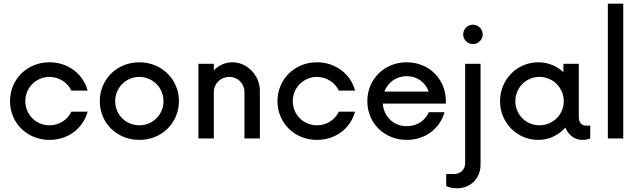

<svg xmlns="http://www.w3.org/2000/svg" viewBox="-20 -750 3467 1040"><path d="M248 7.8C350.6 7.8 430.7 -56.2 454.6 -145H366.7C345.7 -101.1 300.8 -71.3 248 -71.3C175.8 -71.3 117.2 -128.4 117.2 -202.1C117.2 -275.9 175.8 -333 248 -333.5C300.8 -333 345.7 -303.2 366.7 -259.3H454.6C430.7 -348.1 350.6 -412.6 248 -412.6C126.5 -412.6 34.2 -319.8 34.2 -202.1C34.2 -84.5 126.5 7.8 248 7.8Z M734.9 7.8C856.4 7.8 949.2 -84.5 949.2 -202.1C949.2 -319.8 856.4 -412.6 734.9 -412.6C612.8 -412.6 520.5 -319.8 520.5 -202.1C520.5 -84.5 612.8 7.8 734.9 7.8ZM734.9 -71.3C661.6 -71.3 604 -128.9 604 -202.1C604 -274.9 661.6 -333 734.9 -333.5C807.6 -333 865.7 -274.9 865.7 -202.1C865.7 -128.9 807.6 -71.3 734.9 -71.3Z M1238.8 -412.6C1200.2 -412.6 1164.6 -396.5 1138.2 -369.1V-404.3H1054.7V0H1138.2V-251C1138.2 -297.4 1175.3 -333.5 1222.2 -333.5C1268.1 -333.5 1304.2 -297.4 1304.2 -251V0H1387.7V-256.8C1387.7 -344.2 1317.4 -412.6 1238.8 -412.6Z M1696.8 7.8C1799.3 7.8 1879.4 -56.2 1903.3 -145H1815.4C1794.4 -101.1 1749.5 -71.3 1696.8 -71.3C1624.5 -71.3 1565.9 -128.4 1565.9 -202.1C1565.9 -275.9 1624.5 -333 1696.8 -333.5C1749.5 -333 1794.4 -303.2 1815.4 -259.3H1903.3C1879.4 -348.1 1799.3 -412.6 1696.8 -412.6C1575.2 -412.6 1482.9 -319.8 1482.9 -202.1C1482.9 -84.5 1575.2 7.8 1696.8 7.8Z M2395 -205.1C2393.1 -324.2 2302.7 -412.6 2182.6 -412.6C2062.5 -412.6 1969.7 -321.3 1969.7 -202.1C1969.7 -83 2062 7.8 2183.6 7.8C2284.7 7.8 2363.3 -54.7 2387.7 -142.1H2302.2C2283.2 -96.2 2238.3 -66.4 2183.1 -66.4C2111.8 -66.4 2058.6 -118.2 2053.2 -189H2394.5ZM2183.1 -337.4C2239.7 -337.4 2283.7 -304.2 2302.2 -253.9H2062C2081.1 -303.7 2126 -337.4 2183.1 -337.4Z M2541.5 -511.2C2570.3 -511.2 2594.7 -535.2 2594.7 -563.5C2594.7 -593.3 2570.3 -616.2 2541.5 -616.2C2513.2 -616.2 2488.8 -593.3 2488.8 -563.5C2488.8 -535.2 2513.2 -511.2 2541.5 -511.2ZM2454.1 270C2529.8 270 2583 215.8 2583 142.1V-404.3H2499.5V133.3C2499.5 168.9 2474.1 192.4 2440.9 192.4H2397V257.3C2407.2 264.2 2431.2 270 2454.1 270Z M3154.3 -69.8C3134.3 -69.8 3115.2 -81.1 3115.2 -117.7V-404.3H3031.7V-358.9C2996.6 -392.6 2949.2 -412.6 2895.5 -412.6C2780.3 -412.6 2688.5 -318.8 2688.5 -202.1C2688.5 -85.4 2780.3 7.8 2895.5 7.8C2954.6 7.8 3006.3 -18.6 3042.5 -59.1C3058.6 -18.6 3092.3 7.8 3135.3 7.8C3147.9 7.8 3162.1 5.4 3177.2 0V-69.8ZM2902.3 -71.3C2829.6 -71.3 2771.5 -128.9 2771.5 -202.1C2771.5 -274.9 2829.6 -333.5 2902.3 -333.5C2974.6 -333.5 3033.7 -274.9 3033.7 -202.1C3033.7 -128.9 2974.6 -71.3 2902.3 -71.3Z M3272.5 0H3356V-730H3272.5Z"/></svg>

Font: Now Medium
Style: Regular
Weight: 500
Designer: Alfredo Marco Pradil
Foundry: Alfredo Marco Pradil
Version: Version 1.200;hotconv 1.0.109;makeotfexe 2.5.65596